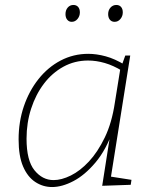

<svg xmlns="http://www.w3.org/2000/svg" viewBox="-20 -747 620 774"><path d="M190 7Q153 7 122 -13.5Q91 -34 73 -76Q55 -118 55 -185Q55 -256 76 -318Q97 -380 135 -428Q173 -476 224.5 -503Q276 -530 336 -530Q369 -530 406 -520Q443 -510 484 -485L471 -484L485 -523H505L425 -20L414 -37L510 -22L507 -2L392 2L426 -215L436 -223Q408 -143 365 -92Q322 -41 276 -17Q230 7 190 7ZM196 -21Q228 -21 265.5 -39.5Q303 -58 338.5 -96Q374 -134 402.5 -193Q431 -252 443 -333L466 -476L473 -461Q437 -483 402.5 -493Q368 -503 335 -503Q281 -503 235.5 -478Q190 -453 157 -409.5Q124 -366 105.5 -309Q87 -252 87 -188Q87 -100 119 -60.5Q151 -21 196 -21ZM269 -659Q258 -659 251 -667.5Q244 -676 244 -690Q244 -706 253 -716.5Q262 -727 276 -727Q288 -727 295 -719Q302 -711 302 -697Q302 -682 292.5 -670.5Q283 -659 269 -659ZM442 -659Q430 -659 423 -667.5Q416 -676 416 -690Q416 -706 425.5 -716.5Q435 -727 449 -727Q461 -727 468 -719Q475 -711 475 -697Q475 -682 465.5 -670.5Q456 -659 442 -659Z"/></svg>

Font: Bitter Thin ExtraLight
Style: Italic
Weight: 250
Italic angle: -9°
Version: Version 2.002